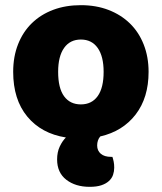

<svg xmlns="http://www.w3.org/2000/svg" viewBox="-20 -521 626 743"><path d="M555 -243Q555 -143 505 -78Q455 -13 368 7Q356 21 356 42Q356 62 370 74Q384 86 410 86H415Q418 95 420 105Q422 115 422 128Q422 142 417.5 155.5Q413 169 401.5 179.5Q390 190 372 196Q354 202 327 202Q272 202 236.5 174.5Q201 147 201 96Q201 68 211 46.5Q221 25 235 11Q140 -4 85.5 -70Q31 -136 31 -243Q31 -302 50 -350Q69 -398 103.5 -431.5Q138 -465 186 -483Q234 -501 293 -501Q352 -501 400 -482.5Q448 -464 482.5 -430.5Q517 -397 536 -349Q555 -301 555 -243ZM293 -368Q251 -368 228 -335.5Q205 -303 205 -243Q205 -180 228 -148.5Q251 -117 293 -117Q335 -117 358 -149Q381 -181 381 -243Q381 -303 358 -335.5Q335 -368 293 -368Z"/></svg>

Font: Baloo Thambi 2 ExtraBold
Style: Regular
Weight: 800
Designer: Aadarsh Rajan and Ek Type
Foundry: Ek Type
Version: Version 1.640;hotconv 1.0.111;makeotfexe 2.5.65597; ttfautoh